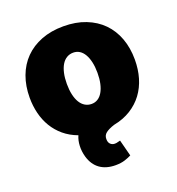

<svg xmlns="http://www.w3.org/2000/svg" viewBox="-135 -663 895 970"><g transform="rotate(-20 312.5 -178.0)"><path d="M312.5 -552.6Q379.3 -552.6 431.6 -532.1Q484 -511.7 520.4 -474.8Q556.8 -437.9 576 -386Q595.2 -334.2 595.2 -271.3Q595.2 -219.1 581.9 -173.7Q568.5 -128.2 541.9 -92.3Q515.3 -56.5 475.7 -31.8Q436.1 -7.1 383.2 3.2Q353 13.1 337.5 25.2Q322.1 37.3 322.4 56.8Q322.1 74.9 331.5 84.3Q340.9 93.8 355.1 93.8Q364.3 93.8 371.3 91.4Q378.2 89.1 384.9 88.1L407.7 176.1Q393.5 183.6 372.3 190.5Q351.2 197.4 322.4 197.4Q271.7 197.4 238.5 173.7Q205.3 149.9 191.8 103.7Q183.2 73.5 184.5 44Q185.7 14.6 196.4 -9.2Q153.8 -24.9 122.3 -51.3Q90.9 -77.8 70.3 -112Q49.7 -146.3 39.8 -186.8Q29.8 -227.3 29.8 -271.3Q29.8 -334.2 49 -386Q68.2 -437.9 104.6 -474.8Q141 -511.7 193.5 -532.1Q246.1 -552.6 312.5 -552.6ZM230.1 -272.7Q230.1 -240.8 235.8 -215.2Q241.5 -189.6 252.3 -171.7Q263.1 -153.8 278.8 -144.4Q294.4 -134.9 313.9 -134.9Q332.7 -134.9 347.7 -144.4Q362.6 -153.8 373 -171.7Q383.5 -189.6 389.2 -215.2Q394.9 -240.8 394.9 -272.7Q394.9 -304.7 389.2 -330.3Q383.5 -355.8 373 -373.8Q362.6 -391.7 347.7 -401.1Q332.7 -410.5 313.9 -410.5Q294.4 -410.5 278.8 -401.1Q263.1 -391.7 252.3 -373.8Q241.5 -355.8 235.8 -330.3Q230.1 -304.7 230.1 -272.7Z"/></g></svg>

Font: Inter P Black
Style: Regular
Weight: 900
Designer: Rasmus Andersson
Foundry: rsms
Version: Version 3.018;git-588b23468